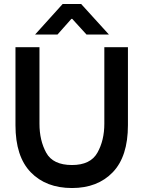

<svg xmlns="http://www.w3.org/2000/svg" viewBox="-20 -938 724 968"><path d="M58 -700H179V-314Q179 -230 213 -168Q247 -106 343 -106Q436 -106 471 -168Q506 -230 506 -314V-700H625V-307Q625 -149 548.5 -69.5Q472 10 343 10Q212 10 135 -69.5Q58 -149 58 -307ZM296 -918H389L529 -764H416L344 -843H340L270 -764H157Z"/></svg>

Font: Lopes Sans SemiBold
Style: Regular
Weight: 600
Designer: Gabriel Lam, Diego Maldonado
Foundry: TypeRant, Foresti Design
Version: Version 4.000